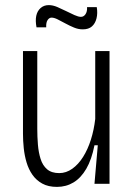

<svg xmlns="http://www.w3.org/2000/svg" viewBox="-20 -720 524 752"><path d="M203 12Q169 12 145.5 -1Q122 -14 107 -35.5Q92 -57 84 -84Q76 -111 73 -140Q70 -169 70 -196V-520H126V-215Q126 -184 128.5 -153.5Q131 -123 139 -97.5Q147 -72 164.5 -57Q182 -42 212 -42Q239 -42 263 -59Q287 -76 305.5 -105.5Q324 -135 336 -173Q348 -211 353 -254V-520H409V-208V0H350L363 -151H350Q339 -95 318 -59Q297 -23 268 -5.5Q239 12 203 12ZM304 -605Q287 -605 270 -612Q253 -619 236.5 -628Q220 -637 206 -644Q192 -651 182 -651Q173 -651 166.5 -641.5Q160 -632 161 -613H123Q118 -639 122 -658Q126 -677 139 -688.5Q152 -700 171 -700Q187 -700 204.5 -692.5Q222 -685 239 -676.5Q256 -668 271.5 -661Q287 -654 297 -654Q308 -654 315 -664.5Q322 -675 321 -692H359Q363 -668 358 -648Q353 -628 340 -616.5Q327 -605 304 -605Z"/></svg>

Font: Bricolage Grotesque SemiCondensed ExtraLight
Style: Regular
Weight: 250
Width: 4
Designer: Mathieu Triay
Foundry: Atelier Triay
Version: Version 1.000;gftools[0.9.30]